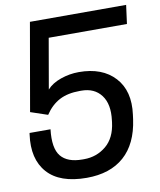

<svg xmlns="http://www.w3.org/2000/svg" viewBox="-87 -849 775 930"><g transform="rotate(-10 300.0 -384.0)"><path d="M28.8 -250H131.8Q121.1 -157.7 153.3 -118.4Q185.5 -79.1 258.8 -79.1H267.1Q329.1 -79.1 375.5 -117.4Q421.9 -155.8 431.2 -231.9L432.1 -240.2Q442.4 -319.3 408.9 -363.8Q375.5 -408.2 311 -408.2H303.2Q244.1 -408.2 203.4 -387Q162.6 -365.7 132.8 -320.8L48.8 -349.1L124 -779.8H597.2L585 -688H200.2L157.2 -440.9Q181.2 -468.3 224.9 -483.6Q268.6 -499 314.9 -499Q429.7 -499 491.2 -432.1Q552.7 -365.2 537.1 -250L534.2 -228Q517.6 -109.4 448.7 -48.6Q379.9 12.2 264.2 12.2Q132.3 12.2 71.8 -55.9Q11.2 -124 27.8 -243.2Z"/></g></svg>

Font: Cooper Hewitt
Style: Medium Italic
Weight: 708
Designer: Village Type and Design LLC
Foundry: Cooper Hewitt Smithsonian Design Museum
Version: 1.000